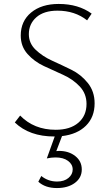

<svg xmlns="http://www.w3.org/2000/svg" viewBox="-20 -684 558 972"><path d="M459 -161Q459 -91 415 -47.5Q371 -4 294 5L265 81Q270 80 279 80Q328 80 361 106Q394 132 394 174Q394 216 359 242Q324 268 268 268Q209 268 174 236L189 207Q224 235 269 235Q305 235 326.5 217Q348 199 348 174Q348 148 324.5 130.5Q301 113 261 113Q240 113 217 118L257 7H255Q129 7 55 -64L82 -99Q152 -27 262 -27Q335 -27 376.5 -62.5Q418 -98 418 -158Q418 -210 383.5 -246.5Q349 -283 300 -305Q251 -327 202.5 -349.5Q154 -372 119.5 -410.5Q85 -449 85 -504Q85 -577 137.5 -620.5Q190 -664 277 -664Q377 -664 444 -615L421 -581Q359 -630 271 -630Q202 -630 164 -596.5Q126 -563 126 -511Q126 -465 160.5 -432Q195 -399 243.5 -377Q292 -355 341 -331Q390 -307 424.5 -264Q459 -221 459 -161Z"/></svg>

Font: EauTestInfant Light
Style: Regular
Weight: 300
Designer: Christian Thalmann (Catharsis Fonts)
Version: Version 0.001;PS 000.001;hotconv 1.0.88;makeotf.lib2.5.64775